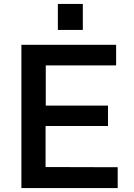

<svg xmlns="http://www.w3.org/2000/svg" viewBox="-20 -949 676 969"><path d="M398 -929H272V-798H398ZM88 0H574V-105L210 -106V-313H525V-416H211V-619H566V-723H88Z"/></svg>

Font: United Sans SemiBold
Style: Regular
Weight: 600
Designer: Pablo Impallari, Rodrigo Fuenzalida (Modified by Dan O. Williams)
Version: Version 1.000;PS 001.000;hotconv 1.0.88;makeotf.lib2.5.64775